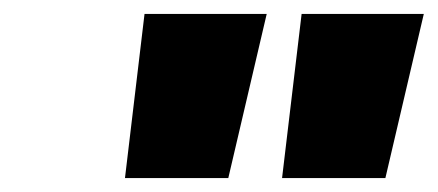

<svg xmlns="http://www.w3.org/2000/svg" viewBox="-20 -823 627 275"><path d="M362 -803 307 -568H159L187 -803ZM587 -803 532 -568H384L412 -803Z"/></svg>

Font: Fz Poppins Black
Style: Italic
Weight: 900
Italic angle: -10°
Designer: Ninad Kale (Devanagari), Jonny Pinhorn (Latin)
Foundry: Indian Type Foundry
Version: Vit hóa bi Vntype.Com & FontZin.Com